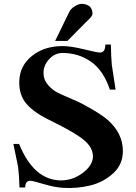

<svg xmlns="http://www.w3.org/2000/svg" viewBox="-20 -939 692 975"><path d="M449 -880Q451 -869 447.5 -861Q444 -853 430.5 -840Q417 -827 416 -826L322 -731H260L332 -879Q345 -904 380 -917Q399 -923 421.5 -914.5Q444 -906 449 -880ZM604 -172Q604 -104 555 -59Q506 -14 439.5 2.5Q373 19 301 15Q256 12 201 -4.5Q146 -21 134 -21Q108 -21 108 13H79Q77 -51 72 -91L48 -208H77Q151 -26 286 -23Q348 -22 399 -60Q450 -98 452 -142Q453 -188 408.5 -226Q364 -264 242 -324Q155 -365 115 -411Q75 -457 78 -529Q81 -606 143 -655.5Q205 -705 298 -705Q340 -705 407 -688.5Q474 -672 487 -672Q515 -672 515 -713H543Q544 -649 548 -608L567 -484H538Q505 -582 441.5 -626Q378 -670 298 -670Q258 -670 229 -638Q200 -606 201 -567Q201 -534 223.5 -508Q246 -482 271 -469.5Q296 -457 338.5 -439Q381 -421 399 -411Q491 -362 527 -330Q604 -262 604 -172Z"/></svg>

Font: GFS Artemisia
Style: Bold
Weight: 700
Designer: Designed by Takis Katsoulidis.
Foundry: Designed by Takis Katsoulidis.
Version: Version 1.0